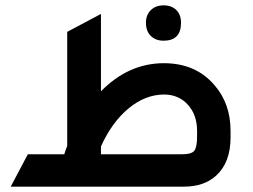

<svg xmlns="http://www.w3.org/2000/svg" viewBox="-20 -697 946 717"><path d="M591 -545Q561 -545 543 -563Q525 -581 525 -612Q525 -641 543 -659Q561 -677 591 -677Q621 -677 638.5 -659.5Q656 -642 656 -612Q656 -545 591 -545ZM357 -356Q460 -461 592 -461Q711 -461 781 -379Q841 -310 841 -208V-184Q841 -90 787 -41Q742 0 667 0H20L84 -121H220Q224 -135 231 -152V-578L357 -645ZM716 -189V-208Q716 -268 681.5 -306Q647 -344 593 -344Q523 -344 460.5 -292.5Q398 -241 357 -150V-121H662Q695 -121 705.5 -134Q716 -147 716 -189Z"/></svg>

Font: Space Grotesk SemiBold
Style: Regular
Weight: 600
Designer: Florian Karsten
Foundry: Florian Karsten
Version: Version 2.000